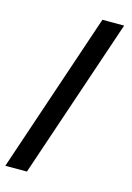

<svg xmlns="http://www.w3.org/2000/svg" viewBox="-125 -771 613 892"><g transform="rotate(15 181.5 -325.0)"><path d="M97.2 61H-6.8L253.4 -710.9H357.9Z"/></g></svg>

Font: Vazirmatn FD NL
Style: Bold
Weight: 700
Designer: Saber Rastikerdar
Foundry: Saber Rastikerdar
Version: Version 33.003